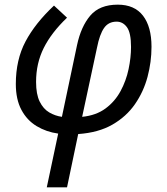

<svg xmlns="http://www.w3.org/2000/svg" viewBox="-20 -565 719 825"><path d="M181 240 230 9Q179 2 137.5 -23Q96 -48 72 -93Q48 -138 48 -204Q48 -308 89.5 -386.5Q131 -465 212 -541L268 -489Q201 -425 168 -359Q135 -293 135 -213Q135 -160 150.5 -128.5Q166 -97 191.5 -82Q217 -67 246 -63L311 -371Q328 -451 368 -498Q408 -545 486 -545Q558 -545 594.5 -497.5Q631 -450 631 -364Q631 -299 614 -235Q597 -171 560 -117.5Q523 -64 463 -29.5Q403 5 316 11L268 240ZM333 -63Q393 -69 433.5 -99Q474 -129 498 -173.5Q522 -218 532.5 -268Q543 -318 543 -363Q543 -424 525.5 -448Q508 -472 481 -472Q446 -472 427 -444.5Q408 -417 397 -361Z"/></svg>

Font: Noto Sans IKEA
Style: Italic
Weight: 400
Italic angle: -12°
Designer: Monotype Design Team
Foundry: Monotype Imaging Inc.
Version: Version 2.001